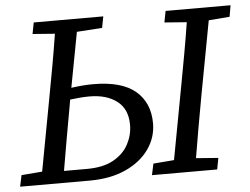

<svg xmlns="http://www.w3.org/2000/svg" viewBox="-49 -731 1031 792"><g transform="rotate(-5 466.5 -335.0)"><path d="M235 -311Q223 -245 211.5 -179.5Q200 -114 189 -49H283Q352 -49 394.5 -73Q437 -97 457 -135Q477 -173 477 -215Q477 -280 434 -313Q391 -346 320 -346Q298 -346 278 -344Q258 -342 240 -340ZM3 0 13 -47 99 -54 156 -360Q168 -424 179.5 -488Q191 -552 201 -616L109 -623L118 -670H406L397 -623L292 -616L249 -388Q270 -391 293 -393Q316 -395 340 -395Q458 -395 515 -346.5Q572 -298 572 -213Q572 -154 537.5 -105.5Q503 -57 440 -28.5Q377 0 291 0ZM655 -623 664 -670H933L925 -623L838 -616L781 -311Q769 -247 758 -183Q747 -119 736 -54L828 -47L819 0H549L559 -47L645 -54L702 -360Q714 -424 725.5 -488Q737 -552 747 -616Z"/></g></svg>

Font: Source Serif 4 SmText
Style: Italic
Weight: 400
Italic angle: -12°
Designer: Frank Grießhammer
Foundry: Adobe
Version: Version 4.005;hotconv 1.1.0;makeotfexe 2.6.0